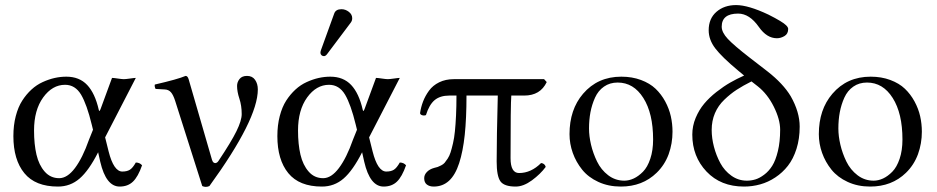

<svg xmlns="http://www.w3.org/2000/svg" viewBox="-20 -718 3656 749"><path d="M390.1 -182.1 403.8 -127Q413.6 -88.4 426.8 -68.8Q440.4 -48.8 457 -48.8Q475.6 -48.8 486.8 -55.9Q498 -63 509.8 -84Q524.9 -84 534.2 -73.2Q518.6 -28.3 498.5 -9.3Q478.5 9.8 446.8 9.8Q393.6 9.8 371.1 -86.9L362.8 -124Q326.7 -52.7 290.5 -21.5Q254.4 9.8 206.1 9.8Q117.7 9.8 75 -42.5Q32.2 -94.7 32.2 -187Q32.2 -229.5 41.5 -265.1Q50.8 -300.8 66.7 -325.4Q82.5 -350.1 102.8 -368.7Q123 -387.2 146.7 -397.9Q170.4 -408.7 193.1 -413.8Q215.8 -418.9 238.8 -418.9Q289.6 -418.9 320.1 -386.5Q350.6 -354 365.2 -290Q367.2 -281.2 370.1 -288.1L372.1 -292L417 -414.1Q423.8 -414.1 439.9 -411.6Q456.1 -409.2 462.9 -409.2Q470.2 -409.2 487.1 -411.6Q503.9 -414.1 509.8 -414.1ZM342.8 -211.9 337.9 -231.9Q318.8 -310.5 296.4 -348.6Q273.4 -387.2 233.9 -387.2Q184.1 -387.2 148.4 -337.9Q112.8 -288.6 112.8 -209Q112.8 -155.3 122.3 -114.7Q131.8 -74.2 154.3 -48.6Q176.8 -22.9 210.9 -22.9Q242.7 -22.9 272.5 -62.5Q302.2 -102.1 327.1 -172.9Z M663.1 -325.2Q655.8 -347.7 647 -357.9Q637.7 -368.7 622.1 -369.1L586.9 -371.1Q582 -380.9 584 -388.2Q673.3 -408.7 704.1 -421.9Q711.9 -421.9 715.8 -409.2L807.1 -94.2Q809.6 -85.9 814.5 -83.3Q819.3 -80.6 824.2 -82.8Q829.1 -85 832 -89.8Q882.3 -165 902.6 -206.5Q922.9 -248 922.9 -272.9Q922.9 -306.2 913.8 -333.3Q904.8 -360.4 904.8 -382.8Q904.8 -397.5 914.3 -409.7Q923.8 -421.9 943.8 -421.9Q964.4 -421.9 975.1 -406.5Q985.8 -391.1 985.8 -369.1Q985.8 -252.4 796.9 7.8Q782.7 14.2 769 7.8Z M1312 -682.1Q1327.6 -682.1 1340.8 -671.9Q1354 -661.6 1354 -647Q1354 -636.7 1347.7 -628.9L1255.9 -506.8Q1250 -499 1243.7 -499Q1237.8 -499 1233.9 -502.9Q1230 -506.8 1230 -512.2Q1230 -516.1 1231.9 -522L1283.7 -665Q1289.6 -682.1 1312 -682.1ZM1419.9 -182.1 1433.6 -127Q1443.4 -88.4 1456.5 -68.8Q1470.2 -48.8 1486.8 -48.8Q1505.4 -48.8 1516.6 -55.9Q1527.8 -63 1539.6 -84Q1554.7 -84 1564 -73.2Q1548.3 -28.3 1528.3 -9.3Q1508.3 9.8 1476.6 9.8Q1423.3 9.8 1400.9 -86.9L1392.6 -124Q1356.4 -52.7 1320.3 -21.5Q1284.2 9.8 1235.8 9.8Q1147.5 9.8 1104.7 -42.5Q1062 -94.7 1062 -187Q1062 -229.5 1071.3 -265.1Q1080.6 -300.8 1096.4 -325.4Q1112.3 -350.1 1132.6 -368.7Q1152.8 -387.2 1176.5 -397.9Q1200.2 -408.7 1222.9 -413.8Q1245.6 -418.9 1268.6 -418.9Q1319.3 -418.9 1349.9 -386.5Q1380.4 -354 1395 -290Q1397 -281.2 1399.9 -288.1L1401.9 -292L1446.8 -414.1Q1453.6 -414.1 1469.7 -411.6Q1485.8 -409.2 1492.7 -409.2Q1500 -409.2 1516.8 -411.6Q1533.7 -414.1 1539.6 -414.1ZM1372.6 -211.9 1367.7 -231.9Q1348.6 -310.5 1326.2 -348.6Q1303.2 -387.2 1263.7 -387.2Q1213.9 -387.2 1178.2 -337.9Q1142.6 -288.6 1142.6 -209Q1142.6 -155.3 1152.1 -114.7Q1161.6 -74.2 1184.1 -48.6Q1206.5 -22.9 1240.7 -22.9Q1272.5 -22.9 1302.2 -62.5Q1332 -102.1 1356.9 -172.9Z M2102.5 -409.2 2112.8 -397.9Q2087.9 -345.2 2024.9 -345.2H1974.6Q1971.7 -311 1971.7 -101.1Q1971.7 -43 2004.9 -43Q2051.8 -43 2090.8 -82Q2105 -80.6 2108.9 -66.9Q2088.4 -39.1 2055.2 -14.6Q2022 9.8 1991.7 9.8Q1946.8 9.8 1932.1 -10.7Q1917.5 -31.2 1917.5 -87.9Q1917.5 -180.7 1921.9 -345.2H1799.8Q1799.8 -256.3 1793 -191.9Q1786.1 -127.4 1771.2 -81.5Q1756.3 -35.6 1731.7 -12.9Q1707 9.8 1671.9 9.8Q1655.3 9.8 1645 1.7Q1634.8 -6.3 1634.8 -22.9Q1634.8 -36.1 1645.3 -47.1Q1655.8 -58.1 1673.8 -63Q1682.6 -64.9 1687.5 -66.7Q1692.4 -68.4 1700.9 -72.8Q1709.5 -77.1 1714.4 -82.8Q1719.2 -88.4 1726.3 -99.1Q1733.4 -109.9 1737.8 -123.8Q1742.2 -137.7 1747.1 -158.7Q1752 -179.7 1754.6 -205.8Q1757.3 -231.9 1759 -267.3Q1760.7 -302.7 1760.7 -345.2H1732.9Q1696.8 -345.2 1675.5 -327.4Q1654.3 -309.6 1641.6 -269Q1634.3 -266.1 1626.7 -268.6Q1619.1 -271 1618.7 -276.9Q1622.1 -300.3 1630.4 -322Q1638.7 -343.8 1653.6 -364.3Q1668.5 -384.8 1693.4 -397Q1718.3 -409.2 1750.5 -409.2Z M2201.7 -194.8Q2201.7 -290.5 2254.4 -352.1Q2311.5 -418.9 2403.8 -418.9Q2445.8 -418.9 2480.5 -406Q2515.1 -393.1 2537.4 -371.8Q2559.6 -350.6 2575 -322.3Q2590.3 -293.9 2596.9 -264.4Q2603.5 -234.9 2603.5 -204.1Q2603.5 -158.2 2588.4 -116.2Q2572.8 -74.2 2541.5 -43.9Q2486.3 9.8 2401.9 9.8Q2353.5 9.8 2314.2 -8.3Q2274.9 -26.4 2251 -56.2Q2227.1 -85.9 2214.4 -121.6Q2201.7 -157.2 2201.7 -194.8ZM2389.6 -396Q2358.9 -396 2336.2 -380.1Q2313.5 -364.3 2301.3 -337.2Q2289.1 -310.1 2283.4 -280.3Q2277.8 -250.5 2277.8 -216.8Q2277.8 -187 2285.6 -153.6Q2293.5 -120.1 2309.1 -87.9Q2324.7 -55.7 2352.5 -34.4Q2380.4 -13.2 2415.5 -13.2Q2433.6 -13.2 2452.1 -21.7Q2470.7 -30.3 2488.3 -48.1Q2505.9 -65.9 2516.8 -98.6Q2527.8 -131.3 2527.8 -173.8Q2527.8 -275.9 2489.7 -335.9Q2451.7 -396 2389.6 -396Z M2882.8 -423.3 2860.4 -441.9Q2795.9 -495.6 2770.3 -529.3Q2744.6 -563 2744.6 -600.1Q2744.6 -645.5 2774.9 -671.9Q2805.2 -698.2 2851.6 -698.2Q2898.9 -698.2 2977.5 -661.1Q3033.7 -632.8 3046.9 -619.1Q3054.7 -611.3 3054.7 -605Q3054.7 -585.9 3040.3 -577.4Q3025.9 -568.8 3010.7 -568.8Q2971.2 -568.8 2940.4 -612.8Q2903.8 -665 2859.4 -665Q2795.4 -665 2795.4 -613.8Q2795.4 -591.8 2819.1 -566.4Q2842.8 -541 2903.3 -494.1L2974.6 -439Q3035.2 -391.6 3064.5 -342.8Q3099.6 -281.2 3099.6 -224.1Q3099.6 -176.8 3087.2 -137.5Q3074.7 -98.1 3053.7 -71.3Q3032.7 -44.4 3004.6 -25.9Q2976.6 -7.3 2945.8 1.2Q2915 9.8 2882.3 9.8Q2791.5 9.8 2736.1 -48.8Q2680.7 -107.4 2680.7 -192.9Q2680.7 -226.6 2693.8 -258.1Q2707 -289.6 2727.1 -313.5Q2747.1 -337.4 2775.1 -359.4Q2803.2 -381.3 2828.9 -396Q2854.5 -410.6 2882.8 -423.3ZM2911.6 -400.4Q2878.4 -383.8 2854 -367.9Q2829.6 -352.1 2805.7 -329.1Q2781.7 -306.2 2769 -276.4Q2756.3 -246.6 2756.3 -210.9Q2756.3 -179.2 2765.1 -145.5Q2773.9 -111.8 2790 -81.8Q2806.2 -51.8 2833.3 -32.5Q2860.4 -13.2 2893.6 -13.2Q2910.6 -13.2 2926.8 -18.1Q2942.9 -22.9 2960.9 -36.4Q2979 -49.8 2992.4 -71Q3005.9 -92.3 3014.6 -128.7Q3023.4 -165 3023.4 -211.9Q3023.4 -252 2998.8 -301.5Q2974.1 -351.1 2936.5 -380.9Z M3174.3 -194.8Q3174.3 -290.5 3227.1 -352.1Q3284.2 -418.9 3376.5 -418.9Q3418.5 -418.9 3453.1 -406Q3487.8 -393.1 3510 -371.8Q3532.2 -350.6 3547.6 -322.3Q3563 -293.9 3569.6 -264.4Q3576.2 -234.9 3576.2 -204.1Q3576.2 -158.2 3561 -116.2Q3545.4 -74.2 3514.2 -43.9Q3459 9.8 3374.5 9.8Q3326.2 9.8 3286.9 -8.3Q3247.6 -26.4 3223.6 -56.2Q3199.7 -85.9 3187 -121.6Q3174.3 -157.2 3174.3 -194.8ZM3362.3 -396Q3331.5 -396 3308.8 -380.1Q3286.1 -364.3 3273.9 -337.2Q3261.7 -310.1 3256.1 -280.3Q3250.5 -250.5 3250.5 -216.8Q3250.5 -187 3258.3 -153.6Q3266.1 -120.1 3281.7 -87.9Q3297.4 -55.7 3325.2 -34.4Q3353 -13.2 3388.2 -13.2Q3406.2 -13.2 3424.8 -21.7Q3443.4 -30.3 3460.9 -48.1Q3478.5 -65.9 3489.5 -98.6Q3500.5 -131.3 3500.5 -173.8Q3500.5 -275.9 3462.4 -335.9Q3424.3 -396 3362.3 -396Z"/></svg>

Font: Linux Libertine Display G
Style: Regular
Weight: 400
Designer: Philipp H. Poll
Foundry: Philipp H. Poll
Version: Version 5.0.9